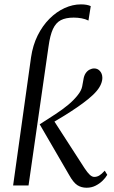

<svg xmlns="http://www.w3.org/2000/svg" viewBox="-20 -848 521 878"><path d="M40 0 122 -586Q130 -641 152.2 -685.8Q174.5 -730.5 206.2 -762.2Q238 -794 275.2 -811Q312.5 -828 350 -828Q364.5 -828 375.5 -826Q386.5 -824 395 -820L384.5 -754Q370.5 -761 353.2 -764.2Q336 -767.5 317 -767.5Q281 -767.5 258.2 -755.8Q235.5 -744 222.2 -715.5Q209 -687 202 -636L110.5 0ZM376 10.5Q352 10.5 333.8 -1.2Q315.5 -13 296 -48L161.5 -279.5Q202.5 -305.5 234.8 -326.8Q267 -348 292 -368.8Q317 -389.5 335.5 -413Q352 -433.5 355.8 -452.8Q359.5 -472 361.5 -484Q364 -501.5 371.5 -512.8Q379 -524 389.5 -529.5Q400 -535 411 -535Q426.5 -535 437 -523.2Q447.5 -511.5 448 -493.5Q448.5 -480 442 -464Q435.5 -448 422.5 -432.5Q407.5 -414.5 383.5 -395Q359.5 -375.5 332 -356.8Q304.5 -338 277.5 -321.2Q250.5 -304.5 229 -292L366.5 -79Q380 -58.5 390.5 -48.8Q401 -39 411 -39Q423.5 -39 434.2 -45.5Q445 -52 459 -67.5L470.5 -48.5Q462.5 -34.5 448.5 -21Q434.5 -7.5 416.2 1.5Q398 10.5 376 10.5Z"/></svg>

Font: Merriweather 96pt Light
Style: Italic
Weight: 300
Italic angle: -7.8°
Version: Version 2.101